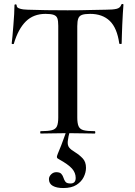

<svg xmlns="http://www.w3.org/2000/svg" viewBox="-20 -674 680 969"><path d="M210 -604Q149 -604 110.5 -566Q72 -528 50 -454Q50 -451 44.5 -451.5Q39 -452 39 -454Q41 -468 43 -492.5Q45 -517 47.5 -546Q50 -575 51.5 -602.5Q53 -630 53 -647Q53 -652 58.5 -652Q64 -652 64 -647Q64 -637 74.5 -632.5Q85 -628 98 -626.5Q111 -625 120 -625Q206 -622 321 -622Q392 -622 433.5 -623.5Q475 -625 514 -625Q550 -625 568.5 -629.5Q587 -634 592 -650Q593 -654 598 -654Q603 -654 603 -650Q602 -634 600 -606.5Q598 -579 597 -548.5Q596 -518 595 -492.5Q594 -467 594 -454Q594 -452 588.5 -452Q583 -452 582 -454Q571 -533 534 -568.5Q497 -604 435 -604Q408 -604 394 -599Q380 -594 375 -580.5Q370 -567 370 -542V-81Q370 -52 376.5 -37Q383 -22 401.5 -17Q420 -12 458 -12Q461 -12 461 -6Q461 0 458 0Q431 0 396.5 -1Q362 -2 321 -2Q282 -2 248 -1Q214 0 185 0Q183 0 183 -6Q183 -12 185 -12Q223 -12 242 -17Q261 -22 267.5 -37Q274 -52 274 -81V-544Q274 -569 269.5 -581.5Q265 -594 251 -599Q237 -604 210 -604ZM334 -19Q324 18 322 38.5Q320 59 329 70.5Q338 82 360 95Q381 108 397.5 125.5Q414 143 414 173Q414 196 402.5 219.5Q391 243 366 259Q341 275 299 275Q266 275 246.5 264Q227 253 227 230Q227 217 238 206Q249 195 264 195Q282 195 289.5 203.5Q297 212 300.5 223.5Q304 235 310.5 243.5Q317 252 336 252Q362 252 362 224Q362 198 343.5 177Q325 156 278 130Q269 126 267.5 120.5Q266 115 272 101Q283 75 289 59.5Q295 44 301 27Q307 10 318 -20Z"/></svg>

Font: Cormorant Garamond Light SemiBold
Style: Regular
Weight: 600
Version: Version 4.001